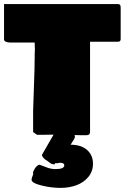

<svg xmlns="http://www.w3.org/2000/svg" viewBox="-26 -690 620 955"><path d="M130.9 203.6Q130.9 195.8 138.7 178.2V164.6Q144 154.3 147 148.9Q149.9 143.6 156.7 136.7Q163.6 129.9 170.9 129.4L202.1 141.1Q229.5 152.3 252.9 150.9Q293.9 150.9 293.9 131.3Q292.5 119.6 272.5 119.6Q266.6 119.6 262.7 121.6H247.1V127.4Q233.9 127.4 227.5 123.5L206.1 107.9Q199.2 104.5 191.9 97.2Q184.6 89.8 182.1 81.1L243.7 -25.9H331.1Q346.7 -24.4 346.7 -9.3Q346.7 -4.9 342.5 2.4Q338.4 9.8 332.5 18.1Q326.7 26.4 325.2 29.8Q377.9 29.8 407.2 55.9Q436.5 82 436.5 124.5Q436.5 162.1 413.6 189.9Q390.6 217.8 354.5 231.2Q318.4 244.6 275.4 244.6Q228.5 244.6 179.7 232.4Q130.9 220.2 130.9 203.6ZM-5.9 -494.1V-669.9H562.5Q570.3 -668.5 572.3 -663.8Q574.2 -659.2 574.2 -650.4V-494.1Q573.2 -482.4 560.5 -482.4H421.9V-33.2Q421.9 -32.7 421.4 -30.8Q420.9 -28.8 420.9 -28.3Q420.9 -27.8 420.4 -26.4Q419.9 -24.9 419.4 -24.4Q418.9 -23.9 418.5 -22.7Q418 -21.5 417.2 -21.2Q416.5 -21 415.3 -20.3Q414.1 -19.5 412.8 -19Q411.6 -18.6 409.9 -18.3Q408.2 -18.1 406.2 -17.6H375Q312.5 -17.6 312.5 -21.5Q308.6 -21.5 300.8 -21Q293 -20.5 289.1 -20.5H250Q238.8 -20.5 218 -20Q197.3 -19.5 185.5 -19.5H158.2L138.7 -33.2V-138.7Q139.2 -167 142.8 -259.8Q146.5 -352.5 146.5 -406.2V-418.9Q146.5 -422.9 147 -431.2Q147.5 -439.5 147.5 -443.4Q147.5 -447.8 147 -461.2Q146.5 -474.6 146.5 -478.5H24.4Q13.7 -478.5 3.9 -482.2Q-5.9 -485.8 -5.9 -494.1Z"/></svg>

Font: Bowlby One SC
Style: Regular
Weight: 400
Width: 1
Version: Version 1.2